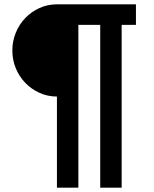

<svg xmlns="http://www.w3.org/2000/svg" viewBox="-20 -718 710 887"><path d="M243 -272Q200 -272 162.5 -289Q125 -306 97 -335Q69 -364 53 -402.5Q37 -441 37 -485Q37 -528 53 -567Q69 -606 97 -635Q125 -664 162.5 -681Q200 -698 243 -698H608V-603H542V149H443V-603H342V149H243Z"/></svg>

Font: IBM Plex Sans Thai Looped SemiBold
Style: Regular
Weight: 600
Designer: Mike Abbink, Paul van der Laan, Pieter van Rosmalen, Ben Mitchell, Mark Frömberg
Foundry: Bold Monday
Version: Version 1.1